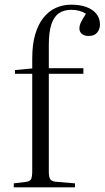

<svg xmlns="http://www.w3.org/2000/svg" viewBox="-20 -802 448 822"><path d="M39 0V-17L89 -23Q107 -25 112.5 -34Q118 -43 118 -71V-486H44V-502L118 -509V-552Q118 -611 130.5 -654Q143 -697 165.5 -725.5Q188 -754 218.5 -768Q249 -782 285 -782Q322 -782 349.5 -772Q377 -762 392.5 -743Q408 -724 408 -697Q408 -677 396 -662.5Q384 -648 360 -648Q341 -648 330.5 -657Q320 -666 320 -680Q320 -693 326.5 -706.5Q333 -720 348 -743Q336 -751 320 -755.5Q304 -760 285 -760Q254 -760 232.5 -745.5Q211 -731 200 -698Q189 -665 189 -608V-510H337V-486H189V-68Q189 -44 195 -35Q201 -26 218 -24L301 -17V0Z"/></svg>

Font: Literata 60pt Light
Style: Regular
Weight: 300
Designer: Latin by Veronika Burian and Jose Scaglione. Greek by Irene Vlachou. Cyrillic by Vera Evstafieva.
Foundry: TypeTogether
Version: Version 3.103;gftools[0.9.29]